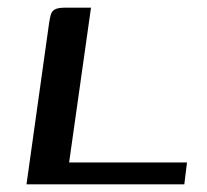

<svg xmlns="http://www.w3.org/2000/svg" viewBox="-20 -480 539 500"><path d="M217 -460 160 -57H467L460 0H49L108 -421Q110 -434 112.5 -442.5Q115 -451 123 -455.5Q131 -460 149 -460Z"/></svg>

Font: Genos Thin Medium
Style: Italic
Weight: 500
Italic angle: -8°
Version: Version 1.010